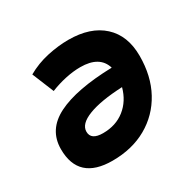

<svg xmlns="http://www.w3.org/2000/svg" viewBox="-122 -665 831 813"><g transform="rotate(-30 293.0 -258.5)"><path d="M288.6 -401.9Q254.4 -401.9 215.8 -393.6Q177.2 -385.3 141.1 -370.6L97.7 -476.6Q145.5 -503.9 199.5 -515.6Q253.4 -527.3 302.7 -527.3Q410.2 -527.3 470.5 -472.2Q530.8 -417 530.8 -317.9Q530.8 -219.2 490.7 -145.8Q450.7 -72.3 378.4 -31.2Q306.2 9.8 210 9.8Q44.4 9.8 44.4 -141.6Q44.4 -236.8 136 -282.7Q227.5 -328.6 403.3 -333.5Q382.8 -401.9 288.6 -401.9ZM399.9 -240.2Q293 -235.4 233.9 -212.4Q174.8 -189.5 174.8 -151.9Q174.8 -111.3 233.4 -111.3Q296.4 -111.3 340.1 -146Q383.8 -180.7 399.9 -240.2Z"/></g></svg>

Font: CaskaydiaCove NFP
Style: Bold Italic
Weight: 700
Italic angle: -10°
Designer: Aaron Bell
Foundry: Saja Typeworks
Version: Version 2111.001; VTT 6.35;Nerd Fonts 3.1.1